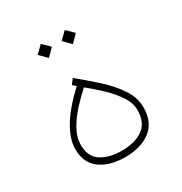

<svg xmlns="http://www.w3.org/2000/svg" viewBox="-134 -647 706 745"><g transform="rotate(-30 218.5 -274.5)"><path d="M190.4 -335.4 175.8 -348.1 192.9 -370.1Q237.3 -334 278.8 -296.1Q320.3 -258.3 346.9 -218.3Q373.5 -178.2 373.5 -134.8Q373.5 -67.9 330.1 -34.9Q286.6 -2 218.3 -2Q147 -2 105 -33.2Q63 -64.5 63 -125Q63 -216.8 190.4 -335.4ZM348.1 -138.7Q348.1 -168.9 327.1 -200.4Q306.2 -231.9 274.7 -262Q243.2 -292 211.9 -316.9Q184.6 -292.5 156.2 -261.7Q127.9 -231 108.9 -197Q89.8 -163.1 89.8 -128.4Q89.8 -76.2 125.7 -53.2Q161.6 -30.3 217.8 -30.3Q275.9 -30.3 312 -55.4Q348.1 -80.6 348.1 -138.7ZM258.8 -546.9 290.5 -515.6 258.8 -483.4 227.1 -515.6ZM151.4 -546.9 183.1 -515.6 151.4 -483.4 119.6 -515.6Z"/></g></svg>

Font: Vazirmatn UI FD Thin
Style: Regular
Weight: 100
Designer: Saber Rastikerdar
Foundry: Saber Rastikerdar
Version: Version 33.003